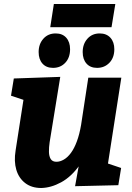

<svg xmlns="http://www.w3.org/2000/svg" viewBox="-20 -925 661 959"><path d="M186 14Q138 14 106 -10.5Q74 -35 61.5 -77Q49 -119 58 -174L101 -451L113 -421L35 -447L49 -533L281 -541L228 -215Q224 -188 224.5 -166Q225 -144 233.5 -130.5Q242 -117 262 -117Q280 -117 299 -128Q318 -139 334.5 -161.5Q351 -184 364 -219Q377 -254 385 -301L421 -537H586L516 -87L496 -116L585 -86L571 0L355 5L384 -156L435 -247Q418 -157 377 -99.5Q336 -42 285.5 -14.5Q235 13 186 14ZM556 -905 537 -789H231L249 -905ZM245 -586Q211 -586 192 -607.5Q173 -629 173 -665Q173 -705 196.5 -731.5Q220 -758 258 -758Q292 -758 311 -736.5Q330 -715 330 -679Q330 -637 306 -611.5Q282 -586 245 -586ZM465 -586Q431 -586 412 -607.5Q393 -629 393 -665Q393 -705 416.5 -731.5Q440 -758 478 -758Q512 -758 531.5 -736.5Q551 -715 551 -679Q551 -637 526.5 -611.5Q502 -586 465 -586Z"/></svg>

Font: Bitter Thin ExtraBold
Style: Italic
Weight: 800
Italic angle: -9°
Version: Version 2.002